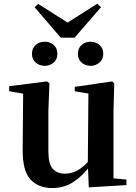

<svg xmlns="http://www.w3.org/2000/svg" viewBox="-20 -974 718 1011"><path d="M215.8 -627.3Q188.5 -627.3 168.5 -644Q148.4 -660.8 148.4 -690Q148.4 -721 168.5 -737.7Q188.5 -754.4 215.8 -754.4Q241.8 -754.4 262 -737.7Q282.2 -721 282.2 -690Q282.2 -660.8 262 -644Q241.8 -627.3 215.8 -627.3ZM456.9 -627.3Q430.1 -627.3 410.2 -644Q390.2 -660.8 390.2 -690Q390.2 -721 410.2 -737.7Q430.1 -754.4 456.9 -754.4Q482.9 -754.4 503.3 -737.7Q523.8 -721 523.8 -690Q523.8 -660.8 503.3 -644Q482.9 -627.3 456.9 -627.3ZM180.7 -953.6 372.2 -832.1H299.7L492.2 -954.4L512.1 -936.5L372.7 -775.6H299.9L162.5 -935.7ZM255.7 16.2Q182.1 16.2 140.2 -29.3Q98.3 -74.7 99.3 -187.9L102 -497.7L132 -475.4L28.4 -493.5V-520.2L228 -545.4L240.2 -534.8L234.7 -388.7V-177.8Q234.7 -111 257.7 -85.3Q280.7 -59.5 321.8 -59.5Q364.7 -59.5 402.5 -85.8Q440.3 -112.1 469.6 -153.8L503.2 -103H456Q418.4 -51 368.8 -17.4Q319.2 16.2 255.7 16.2ZM447.6 12.4 442.4 -109.4V-111.9L445.6 -481.6L373.7 -493.2V-516.6L570.9 -545.4L581.6 -534.8L577.6 -388.7V-35L645.6 -28.5V0.7Z"/></svg>

Font: Noto Serif HK ExtraLight
Style: Regular
Weight: 200
Designer: Ryoko NISHIZUKA 西塚涼子 (kana & ideographs); Frank Grießhammer (Latin, Greek & Cyrillic); Wenlong ZHANG 张文龙 (bopomofo); San
Foundry: Adobe
Version: Version 2.002-H1;hotconv 1.1.0;makeotfexe 2.6.0